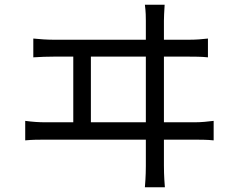

<svg xmlns="http://www.w3.org/2000/svg" viewBox="-20 -754 996 807"><path d="M86 -164C116 -167 144 -167 170 -167H593V-56C593 -47 593 -14 589 33H673C669 -14 669 -49 669 -58V-167H798C816 -167 852 -167 878 -164V-246C853 -243 827 -240 798 -240H669V-516H774C793 -516 828 -516 854 -513V-592C829 -589 804 -587 774 -587H669V-667C669 -679 670 -704 672 -734H589C593 -703 593 -681 593 -667V-587H206C179 -587 148 -589 120 -592V-513C150 -515 179 -516 206 -516H288V-240H170C143 -240 115 -242 86 -246ZM362 -240V-516H593V-240Z"/></svg>

Font: Kinto Sans
Style: Regular
Weight: 400
Designer: Authors: Ryoko NISHIZUKA  (kana & ideographs); Paul D. Hunt (Latin, Greek & Cyrillic); Wenlong ZHANG  (bopomofo); Sandol
Foundry: Adobe Systems Incorporated, ookami Inc.
Version: Version 0.001